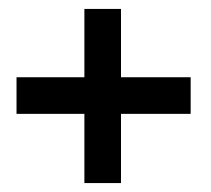

<svg xmlns="http://www.w3.org/2000/svg" viewBox="-20 -510 473 430"><path d="M169 -490H251V-337H407V-255H251V-100H169V-255H17V-337H169Z"/></svg>

Font: Orbitron
Style: Regular
Weight: 400
Designer: Matt McInerney
Foundry: Matt McInerney
Version: 1.000